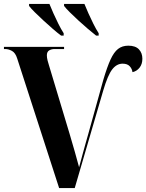

<svg xmlns="http://www.w3.org/2000/svg" viewBox="-20 -951 740 971"><path d="M67 -655Q58 -684 40.5 -693.5Q23 -703 7 -703H0V-714H304V-703H256Q240 -703 228.5 -696Q217 -689 217 -671Q217 -660 220.5 -645.5Q224 -631 227 -623L332 -274Q346 -228 358.5 -183Q371 -138 380 -105Q392 -149 399.5 -177.5Q407 -206 413.5 -228Q420 -250 426 -272L503 -549Q522 -613 539 -650Q556 -687 577 -703.5Q598 -720 629 -720Q665 -720 682.5 -701.5Q700 -683 700 -654Q700 -627 686 -609Q672 -591 650 -586Q648 -603 636 -616Q624 -629 600 -629Q570 -629 547.5 -600Q525 -571 502 -493L358 0H279ZM289 -771Q270 -785 246.5 -805.5Q223 -826 199 -848Q175 -870 155.5 -889.5Q136 -909 127 -921V-931H230Q238 -911 250 -884Q262 -857 275.5 -830Q289 -803 302 -783V-771ZM466 -771Q448 -785 424 -805.5Q400 -826 376 -848Q352 -870 332.5 -889.5Q313 -909 304 -921V-931H407Q415 -911 427 -884Q439 -857 452.5 -830Q466 -803 479 -783V-771Z"/></svg>

Font: Noto Serif Display SemiCondensed
Style: Bold
Weight: 700
Width: 4
Designer: Monotype Design Team
Foundry: Monotype Imaging Inc.
Version: Version 2.009